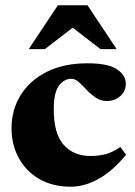

<svg xmlns="http://www.w3.org/2000/svg" viewBox="-20 -690 509 725"><path d="M310.5 -451Q388.5 -451 421.8 -428.2Q455 -405.5 455 -374.5Q455 -345 433.8 -326.8Q412.5 -308.5 383.5 -308.5Q360.5 -308.5 341.8 -321.2Q323 -334 307.5 -350.5Q292 -367 278 -379.8Q264 -392.5 249.5 -392.5Q222 -392.5 202.5 -366.5Q183 -340.5 183 -277Q183 -185 220.5 -143Q258 -101 321.5 -101Q354 -101 380 -108.2Q406 -115.5 434.5 -135L456 -105.5Q403 -42 350.5 -13.5Q298 15 247.5 15Q178.5 15 128.2 -14.2Q78 -43.5 50.8 -93.5Q23.5 -143.5 23.5 -205.5Q23.5 -275 57.8 -330.5Q92 -386 156.2 -418.5Q220.5 -451 310.5 -451ZM88.5 -504.5 198.5 -670H310.5L420.5 -504.5H359.5L254.5 -585.5L149.5 -504.5Z"/></svg>

Font: Newsreader Text ExtraBold
Style: Regular
Weight: 800
Designer: Hugues Gentile
Foundry: Production Type
Version: Version 1.001